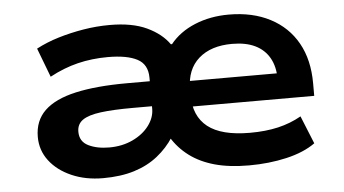

<svg xmlns="http://www.w3.org/2000/svg" viewBox="-42 -579 1179 658"><g transform="rotate(-5 547.0 -250.5)"><path d="M288 10Q228 10 180 -11Q132 -32 104.5 -68Q77 -104 77 -150Q77 -206 113 -240.5Q149 -275 220.5 -291Q292 -307 398 -307H503V-221H409Q342 -221 299.5 -215.5Q257 -210 237 -196Q217 -182 217 -156Q217 -122 246.5 -107.5Q276 -93 318 -93Q363 -93 399 -110Q435 -127 455.5 -154.5Q476 -182 476 -212V-319Q476 -365 441 -383.5Q406 -402 340 -402Q285 -402 236 -390Q187 -378 139 -352L101 -452Q137 -471 178.5 -483.5Q220 -496 265 -503.5Q310 -511 356 -511Q433 -511 483 -487.5Q533 -464 559 -427H563Q595 -467 648 -489Q701 -511 765 -511Q847 -511 907.5 -479.5Q968 -448 1000.5 -390Q1033 -332 1033 -251V-208H582V-296H934L913 -276Q913 -319 896 -349Q879 -379 847 -394.5Q815 -410 768 -410Q695 -410 653 -373Q611 -336 611 -268V-248Q611 -175 658 -138Q705 -101 803 -101Q857 -101 900 -111Q943 -121 980 -142L1019 -46Q980 -18 919.5 -4Q859 10 790 10Q722 10 672 -4Q622 -18 586 -45Q550 -72 527 -110H534Q511 -74 476.5 -46.5Q442 -19 395.5 -4.5Q349 10 288 10Z"/></g></svg>

Font: Nunito Sans 7pt SemiExpanded
Style: Bold
Weight: 700
Width: 6
Designer: Vernon Adams
Foundry: Vernon Adams
Version: Version 3.101;gftools[0.9.27]